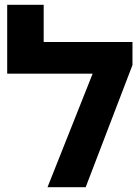

<svg xmlns="http://www.w3.org/2000/svg" viewBox="-20 -780 584 800"><path d="M178 0 366 -473H10V-760H162V-605H532V-509L337 0Z"/></svg>

Font: Noto Sans Hebrew ExtraCondensed ExtraBold
Style: Regular
Weight: 800
Width: 2
Designer: Monotype Design Team
Foundry: Monotype Imaging Inc.
Version: Version 2.004; ttfautohint (v1.8.4.7-5d5b)